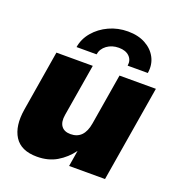

<svg xmlns="http://www.w3.org/2000/svg" viewBox="-135 -849 890 969"><g transform="rotate(20 309.5 -364.5)"><path d="M170.9 11.7Q85 11.7 50.3 -43Q15.6 -97.7 30.8 -190.4L84.5 -515.6H279.8L232.9 -234.4Q226.6 -195.8 241.9 -174.6Q257.3 -153.3 291.5 -153.3Q363.3 -153.3 377.9 -242.2L423.3 -515.6H618.7L533.2 0H340.3L354.5 -85.9Q321.8 -41.5 276.6 -14.9Q231.4 11.7 170.9 11.7ZM388.7 -739.7Q443.4 -739.7 482.9 -718Q522.5 -696.3 541.5 -659.4Q560.5 -622.6 553.2 -576.7H444.8Q449.7 -607.4 429.7 -627Q409.7 -646.5 373 -646.5Q335.9 -646.5 309.3 -627Q282.7 -607.4 277.8 -576.7H170.4Q177.7 -622.6 209 -659.4Q240.2 -696.3 287.1 -718Q334 -739.7 388.7 -739.7Z"/></g></svg>

Font: Inter Display Black
Style: Italic
Weight: 900
Italic angle: -9.39999°
Designer: Rasmus Andersson
Foundry: rsms
Version: Version 4.000;git-a52131595